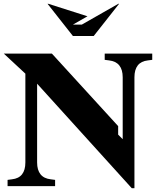

<svg xmlns="http://www.w3.org/2000/svg" viewBox="-21 -983 839 1014"><path d="M689 -575V11H675L175 -541V-125Q175 -85 193 -62.5Q211 -40 247 -36L270 -33V0H19V-33L42 -36Q78 -40 95.5 -62.5Q113 -85 113 -125V-594L-1 -700H253L603 -317V-272L627 -248V-575Q627 -615 609 -637.5Q591 -660 555 -664L532 -667V-700H783V-667L760 -664Q724 -660 706.5 -637.5Q689 -615 689 -575ZM604 -963H608L474 -793H364L230 -963H234L441 -897L364 -853H411Z"/></svg>

Font: Redaction
Style: Bold
Weight: 700
Designer: Jeremy Mickel / Forest Young
Foundry: MCKL
Version: Version 2.001; Redaction Bold